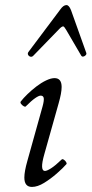

<svg xmlns="http://www.w3.org/2000/svg" viewBox="-20 -724 361 757"><path d="M106 13Q76 13 76 -24Q76 -36 79 -52.5Q82 -69 88 -90L148 -305Q154 -327 152.5 -337Q151 -347 140 -347Q133 -347 118.5 -337Q104 -327 81 -304Q79 -302 73 -305.5Q67 -309 63 -314.5Q59 -320 62 -324Q72 -337 88.5 -353Q105 -369 124 -383.5Q143 -398 162 -407Q181 -416 195 -416Q223 -416 223 -381Q223 -369 220 -353Q217 -337 211 -316L155 -117Q145 -82 146 -66Q147 -50 157 -50Q165 -50 181.5 -60.5Q198 -71 223 -95Q226 -98 231.5 -94.5Q237 -91 240.5 -85.5Q244 -80 242 -77Q228 -61 204 -40Q180 -19 154 -3Q128 13 106 13ZM111 -504Q106 -499 100 -500.5Q94 -502 91 -507.5Q88 -513 92 -519L218 -687Q230 -704 242 -704Q252 -704 260 -684L320 -516Q322 -511 318 -506.5Q314 -502 308.5 -501Q303 -500 300 -505L241 -606Q233 -620 229 -620Q223 -620 212 -608Z"/></svg>

Font: Junicode VF
Style: Italic
Weight: 400
Italic angle: -11°
Designer: Peter S. Baker
Version: Version 2.209